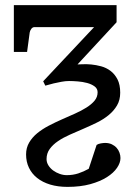

<svg xmlns="http://www.w3.org/2000/svg" viewBox="-20 -502 525 751"><path d="M451.2 116.2Q451.2 134.8 437.7 154.5Q424.3 174.3 398.2 190.9Q372.1 207.5 333.3 218.3Q294.4 229 244.1 229Q206.5 229 176.5 220Q146.5 210.9 125.5 194.3Q104.5 177.7 93.3 154.3Q82 130.9 82 102.1Q82 76.2 94 55.7Q106 35.2 125.7 19Q145.5 2.9 170.7 -10.3Q195.8 -23.4 221.9 -34.9Q248 -46.4 273.2 -57.6Q298.3 -68.8 318.1 -81.3Q337.9 -93.8 349.9 -108.2Q361.8 -122.6 361.8 -141.1Q361.8 -155.3 349.9 -164.1Q337.9 -172.9 320.6 -177.5Q303.2 -182.1 283.9 -183.6Q264.6 -185.1 250 -185.1Q236.3 -185.1 220.2 -182.1Q204.1 -179.2 189.9 -175.8Q173.8 -171.9 157.2 -167L148.9 -184.1L348.1 -396H115.2Q107.4 -396 102.3 -388.9Q97.2 -381.8 96.2 -375L85.9 -298.8H34.2V-481.9H436V-415L283.2 -250Q289.1 -250 303.7 -250.7Q318.4 -251.5 336.9 -249.8Q355.5 -248 375.5 -242.7Q395.5 -237.3 412.1 -224.9Q428.7 -212.4 439.5 -191.7Q450.2 -170.9 450.2 -139.2Q450.2 -110.8 437.7 -89.6Q425.3 -68.4 405 -51.8Q384.8 -35.2 358.9 -22.5Q333 -9.8 306.2 1.7Q279.3 13.2 253.4 24.7Q227.5 36.1 207.3 49.8Q187 63.5 174.6 80.6Q162.1 97.7 162.1 120.1Q162.1 133.3 169.4 145Q176.8 156.7 188.2 165Q199.7 173.3 213.6 178.2Q227.5 183.1 241.2 183.1Q265.1 183.1 286.1 176.3Q307.1 169.4 327.1 158.2L357.9 64.9Q364.3 60.5 374.5 58.8Q384.8 57.1 391.1 57.1Q406.2 57.1 417.5 62.5Q428.7 67.9 436.3 76.4Q443.8 85 447.5 95.5Q451.2 106 451.2 116.2Z"/></svg>

Font: Charis SIL
Style: Regular
Weight: 400
Foundry: SIL International
Version: Version 4.112